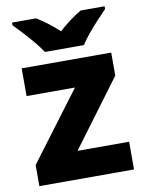

<svg xmlns="http://www.w3.org/2000/svg" viewBox="-86 -827 670 887"><g transform="rotate(-10 249.0 -383.0)"><path d="M470 0H26V-99L267 -420H40V-550H460V-442L228 -130H470ZM159 -606Q144 -629 121.5 -656Q99 -683 75.5 -708.5Q52 -734 33 -753V-766H146Q172 -750 197.5 -730.5Q223 -711 249 -687Q275 -711 302 -731Q329 -751 355 -766H467V-753Q449 -735 425.5 -709.5Q402 -684 379 -656.5Q356 -629 342 -606Z"/></g></svg>

Font: Noto Sans Thaana ExtraBold
Style: Regular
Weight: 800
Designer: David Williams
Foundry: Google Inc.
Version: Version 3.001; ttfautohint (v1.8.4.7-5d5b)